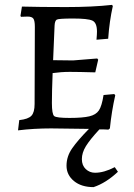

<svg xmlns="http://www.w3.org/2000/svg" viewBox="-20 -527 548 788"><path d="M198 -280 204 -422C204.7 -435.3 207.7 -443.5 213 -446.5C218.3 -449.5 240.8 -451 280.5 -451C320.2 -451 346.3 -448.2 359 -442.5C371.7 -436.8 378 -421.7 378 -397C378 -389.7 377.3 -378.7 376 -364L424 -368C427.3 -416 433.7 -460.7 443 -502L440 -507C386.7 -501 323.5 -498 250.5 -498C177.5 -498 117.3 -498.7 70 -500L64 -462L66 -458L93 -459C105 -459 113 -456.2 117 -450.5C121 -444.8 123 -433.7 123 -417L122 -100C122 -77.3 117.7 -61.3 109 -52C100.3 -42.7 83.7 -36.7 59 -34L54 8C96.7 2.7 142 0 190 0C220 0 271.7 0.7 345 2C314.3 33.3 291.3 60 276 82C260.7 104 253 127.7 253 153C253 178.3 263.2 199.3 283.5 216C303.8 232.7 330.7 241 364 241C398 229.7 431.3 208.7 464 178L451 159C421.7 174.3 394.7 182 370 182C355.3 182 342.7 177 332 167C321.3 157 316 143.3 316 126C316 108.7 321.5 91 332.5 73C343.5 55 362 32 388 4C402.7 4 415 4.3 425 5L431 0C435.7 -46.7 443 -92 453 -136L449 -141L405 -137C400.3 -107 394 -86 386 -74C378 -62 364.8 -53.8 346.5 -49.5C328.2 -45.2 301.2 -43 265.5 -43C229.8 -43 208.8 -45.5 202.5 -50.5C196.2 -55.5 193 -73.5 193 -104.5C193 -135.5 194 -176.3 196 -227C219.3 -230.3 242.8 -232 266.5 -232C290.2 -232 325 -231.3 371 -230L383 -282L379 -287L280 -279Z"/></svg>

Font: Alegreya SC
Style: Regular
Weight: 400
Designer: Juan Pablo del Peral
Foundry: Juan Pablo del Peral
Version: Version 1.003